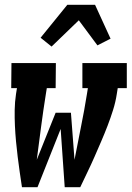

<svg xmlns="http://www.w3.org/2000/svg" viewBox="-20 -784 551 804"><path d="M72 0Q67 -32 62.5 -64Q58 -96 54 -128Q50 -160 47 -192.5Q44 -225 42.5 -257.5Q41 -290 41.5 -323.5Q42 -357 47 -390L51 -415H27L28 -520H214L213 -415H176L172 -390Q161 -321 152 -252.5Q143 -184 134 -115L213 -312H277L292 -115Q305 -184 319 -252.5Q333 -321 344 -390L348 -415H325V-520H511V-415H473L469 -390Q464 -357 453.5 -323.5Q443 -290 430.5 -257.5Q418 -225 404 -192.5Q390 -160 376 -128Q362 -96 346.5 -64Q331 -32 316 0H251L234 -244L137 0ZM196 -589 150 -626 262 -764H378L443 -622L435 -618L388 -594L310 -699Z"/></svg>

Font: Iosevka Curly Slab Extrabold
Style: Italic
Weight: 800
Italic angle: -9°
Monospace: yes
Designer: Belleve Invis
Foundry: Belleve Invis
Version: Version 22.1.2; ttfautohint (v1.8.4)